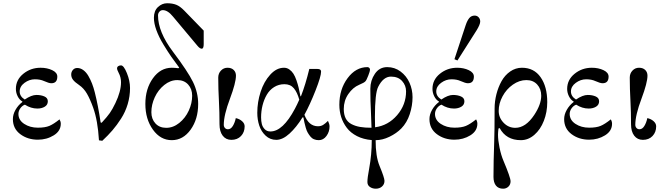

<svg xmlns="http://www.w3.org/2000/svg" viewBox="-20 -858 4106 1186"><path d="M59.6 -122.1Q59.6 -150.9 75.7 -179.4Q91.8 -208 118.2 -228V-231Q100.1 -241.2 89.1 -263.2Q78.1 -285.2 78.1 -308.6Q78.1 -365.2 124 -402.3Q169.9 -439.5 230.5 -439.5Q271 -439.5 302.5 -424.6Q334 -409.7 334 -384.8Q334 -343.8 296.9 -343.8Q282.2 -343.8 252 -357.4Q228.5 -368.2 195.3 -368.2Q161.1 -368.2 131.3 -346.2Q101.6 -324.2 101.6 -293Q101.6 -262.7 132.8 -243.2Q174.3 -271.5 205.1 -271.5Q233.4 -271.5 254.4 -262.2Q275.4 -252.9 275.4 -232.4Q275.4 -210.4 256.6 -199Q237.8 -187.5 210.9 -187.5Q170.9 -187.5 133.8 -211.4Q117.2 -205.6 105.5 -189Q93.8 -172.4 93.8 -154.3Q93.8 -116.2 129.4 -92.8Q165 -69.3 213.9 -69.3Q258.3 -69.3 284.7 -80.3Q311 -91.3 347.7 -120.6Q355.5 -107.4 355.5 -93.8Q355.5 -48.8 312 -22Q268.6 4.9 213.9 4.9Q150.9 4.9 105.2 -29.3Q59.6 -63.5 59.6 -122.1Z M419.9 -397.9Q419.9 -414.1 430.2 -426Q440.4 -438 457 -438Q477.1 -438 494.9 -424.8Q512.7 -411.6 525.9 -388.9Q539.1 -366.2 548.6 -341.6Q558.1 -316.9 565.4 -288.1Q585.9 -207.5 601.6 -101.6L607.9 -99.6Q642.6 -137.2 658.4 -159.9Q674.3 -182.6 692.9 -221.2Q727.5 -293.5 727.5 -350.1Q727.5 -380.9 712.9 -408.2Q703.1 -426.8 703.1 -435.5Q703.1 -444.3 710.2 -449.2Q717.3 -454.1 727.5 -454.1Q744.6 -454.1 763.9 -406.2Q783.2 -358.4 783.2 -314.5Q783.2 -263.2 768.8 -214.8Q754.4 -166.5 728 -125.5Q701.7 -84.5 674.3 -52.7Q647 -21 611.8 11.7L591.3 8.8Q584 -113.3 555.7 -192.4Q536.6 -245.6 517.1 -279.3Q497.6 -313 468.3 -333Q442.9 -350.1 431.4 -364.7Q419.9 -379.4 419.9 -397.9Z M1041 -439.5Q1061 -439.5 1082 -436.5L1086.9 -440.4Q1058.6 -478 1037.4 -508.5Q1016.1 -539.1 988.8 -584.2Q961.4 -629.4 946 -671.6Q930.7 -713.9 930.7 -748Q930.7 -791 955.8 -814.5Q981 -837.9 1012.2 -837.9Q1044.9 -837.9 1068.6 -828.6Q1092.3 -819.3 1118.2 -792.5L1238.3 -668.9V-585.9Q1238.3 -557.1 1226.1 -557.1Q1214.4 -557.1 1199.2 -575.7L1048.3 -755.9Q1016.1 -795.4 985.8 -795.4Q973.1 -795.4 964.6 -785.6Q956.1 -775.9 956.1 -762.7Q956.1 -661.1 1047.9 -539.1Q1140.1 -417 1171.9 -352.1Q1204.1 -286.1 1204.1 -215.8Q1204.1 -122.1 1157.5 -57.1Q1110.8 7.8 1041 7.8Q971.2 7.8 924.6 -57.1Q877.9 -122.1 877.9 -215.8Q877.9 -309.6 924.6 -374.5Q971.2 -439.5 1041 -439.5ZM915 -165Q915 -123 939.9 -95.7Q964.8 -68.4 1006.8 -68.4Q1049.8 -68.4 1087.4 -98.6Q1125 -128.9 1146 -174.6Q1167 -220.2 1167 -266.6Q1167 -308.6 1142.1 -335.9Q1117.2 -363.3 1075.2 -363.3Q1032.2 -363.3 994.6 -333Q957 -302.7 936 -257.1Q915 -211.4 915 -165Z M1328.1 -378.4Q1328.1 -404.3 1344.7 -421.9Q1361.3 -439.5 1385.3 -439.5Q1409.7 -439.5 1423.6 -425.8Q1437.5 -412.1 1437.5 -390.6Q1437.5 -347.2 1400.4 -248Q1362.3 -147 1362.3 -86.9Q1362.3 -75.7 1369.4 -67.6Q1376.5 -59.6 1388.2 -59.6Q1405.8 -59.6 1418.2 -79.8Q1430.7 -100.1 1436.5 -128.4Q1459.5 -123.5 1475.3 -109.4Q1491.2 -95.2 1491.2 -77.6Q1491.2 -41.5 1468.8 -17.8Q1446.3 5.9 1409.2 5.9Q1375.5 5.9 1355.7 -19.8Q1335.9 -45.4 1335.9 -90.8Q1335.9 -166.5 1332.5 -229.5Q1328.1 -310.5 1328.1 -378.4Z M1569.3 -161.1Q1569.3 -227.1 1589.8 -290.5Q1610.4 -354 1649.2 -396.7Q1688 -439.5 1734.4 -439.5Q1752.4 -439.5 1767.3 -429Q1782.2 -418.5 1792.5 -402.6Q1802.7 -386.7 1811.3 -361.8Q1819.8 -336.9 1825 -314.9Q1830.1 -293 1835.9 -263.2H1838.9Q1867.2 -335.4 1890.6 -432.1H1940.4Q1963.4 -432.1 1963.4 -416Q1963.4 -386.2 1929.2 -299.3Q1895 -212.4 1860.4 -148.9Q1887.2 -78.1 1943.8 -78.1Q1962.4 -78.1 1975.6 -86.2Q1988.8 -94.2 2005.9 -111.3Q2015.6 -91.8 2015.6 -77.1Q2015.6 -43.9 1996.6 -18.1Q1977.5 7.8 1949.2 7.8Q1933.1 7.8 1919.7 2.2Q1906.2 -3.4 1897 -15.1Q1887.7 -26.9 1880.9 -38.6Q1874 -50.3 1868.7 -69.1Q1863.3 -87.9 1860.6 -100.3Q1857.9 -112.8 1854 -132.8H1848.6Q1811 -71.8 1768.6 -33Q1726.1 5.9 1686.5 5.9Q1648.4 5.9 1620.8 -20Q1593.3 -45.9 1581.3 -82.8Q1569.3 -119.6 1569.3 -161.1ZM1592.8 -132.8Q1592.8 -109.9 1597.4 -91.6Q1602.1 -73.2 1615.5 -59.6Q1628.9 -45.9 1650.4 -45.9Q1727.1 -45.9 1801.8 -186.5Q1815.9 -212.9 1828.6 -242.2Q1816.4 -287.1 1795.4 -312.5Q1774.4 -337.9 1736.8 -337.9Q1701.7 -337.9 1673.3 -320.1Q1645 -302.2 1627.9 -272.7Q1610.8 -243.2 1601.8 -207.3Q1592.8 -171.4 1592.8 -132.8Z M2076.2 -210.9Q2076.2 -306.6 2127 -375Q2177.7 -443.4 2250 -443.4Q2255.4 -443.4 2260.5 -439.2Q2265.6 -435.1 2265.6 -426.8Q2265.6 -418.5 2254.6 -390.4Q2243.7 -362.3 2237.3 -356Q2231 -347.7 2198.2 -334Q2159.7 -317.9 2131.6 -277.1Q2103.5 -236.3 2103.5 -184.6Q2103.5 -150.4 2115.2 -127.2Q2127 -104 2150.6 -91.6Q2174.3 -79.1 2203.9 -74Q2233.4 -68.8 2274.9 -68.8Q2274.4 -100.1 2271.5 -162.1Q2267.6 -232.9 2267.6 -309.6Q2267.6 -360.8 2295.7 -402.1Q2323.7 -443.4 2372.1 -443.4Q2418 -443.4 2454.3 -416.3Q2490.7 -389.2 2509.5 -346.9Q2528.3 -304.7 2528.3 -257.8Q2528.3 -206.1 2511.2 -153.3Q2494.1 -100.6 2459 -64.5Q2429.2 -34.2 2385.7 -13.2Q2342.3 7.8 2300.3 7.8Q2300.3 108.4 2324.2 166Q2355 240.2 2355 259.3Q2355 280.3 2339.8 293.9Q2324.7 307.6 2300.8 307.6Q2281.2 307.6 2265.4 297.1Q2249.5 286.6 2249.5 266.1Q2249.5 240.2 2260.3 183.6Q2276.4 96.7 2276.4 7.3Q2224.6 2.9 2185.1 -17.3Q2145.5 -37.6 2122.3 -68.4Q2099.1 -99.1 2087.6 -135Q2076.2 -170.9 2076.2 -210.9ZM2295.9 -135.7Q2295.9 -113.8 2296.9 -71.8Q2377.9 -82.5 2433.1 -146.7Q2488.3 -210.9 2488.3 -293.9Q2488.3 -330.1 2463.9 -357.4Q2439.5 -384.8 2395 -384.8Q2348.1 -384.8 2316.4 -322.3Q2295.9 -282.7 2295.9 -135.7Z M2787.1 -492.2 2856.4 -702.1Q2866.2 -731.4 2878.9 -746.6Q2891.6 -761.7 2912.1 -761.7Q2926.8 -761.7 2936.5 -751.2Q2946.3 -740.7 2946.3 -725.1Q2946.3 -707 2923.8 -670.4L2805.7 -484.4ZM2632.8 -122.1Q2632.8 -150.9 2648.9 -179.4Q2665 -208 2691.4 -228V-231Q2673.3 -241.2 2662.4 -263.2Q2651.4 -285.2 2651.4 -308.6Q2651.4 -365.2 2697.3 -402.3Q2743.2 -439.5 2803.7 -439.5Q2844.2 -439.5 2875.7 -424.6Q2907.2 -409.7 2907.2 -384.8Q2907.2 -343.8 2870.1 -343.8Q2855.5 -343.8 2825.2 -357.4Q2801.8 -368.2 2768.6 -368.2Q2734.4 -368.2 2704.6 -346.2Q2674.8 -324.2 2674.8 -293Q2674.8 -262.7 2706.1 -243.2Q2747.6 -271.5 2778.3 -271.5Q2806.6 -271.5 2827.6 -262.2Q2848.6 -252.9 2848.6 -232.4Q2848.6 -210.4 2829.8 -199Q2811 -187.5 2784.2 -187.5Q2744.1 -187.5 2707 -211.4Q2690.4 -205.6 2678.7 -189Q2667 -172.4 2667 -154.3Q2667 -116.2 2702.6 -92.8Q2738.3 -69.3 2787.1 -69.3Q2831.5 -69.3 2857.9 -80.3Q2884.3 -91.3 2920.9 -120.6Q2928.7 -107.4 2928.7 -93.8Q2928.7 -48.8 2885.3 -22Q2841.8 4.9 2787.1 4.9Q2724.1 4.9 2678.5 -29.3Q2632.8 -63.5 2632.8 -122.1Z M3028.3 234.4Q3028.3 142.1 3032.7 17.6Q3035.2 -44.4 3035.2 -187.5Q3035.2 -231.9 3046.4 -275.9Q3057.6 -319.8 3078.1 -356.7Q3098.6 -393.6 3131.6 -416.5Q3164.6 -439.5 3204.1 -439.5Q3278.3 -439.5 3319.3 -381.1Q3360.4 -322.8 3360.4 -227.1Q3360.4 -165.5 3339.4 -111.6Q3318.4 -57.6 3280.5 -24.9Q3242.7 7.8 3197.3 7.8Q3106.9 7.8 3066.4 -66.9L3059.1 -64Q3056.2 -39.6 3056.2 -26.4Q3056.2 7.8 3065.7 54.2Q3075.2 100.6 3089.8 134.8Q3133.8 239.3 3133.8 261.7Q3133.8 282.2 3120.4 294.9Q3106.9 307.6 3087.9 307.6Q3059.1 307.6 3043.7 288.6Q3028.3 269.5 3028.3 234.4ZM3060.5 -172.9Q3060.5 -131.3 3090.6 -99.9Q3120.6 -68.4 3163.1 -68.4Q3227.5 -68.4 3280.3 -148.4Q3323.2 -213.4 3323.2 -266.6Q3323.2 -308.6 3298.3 -335.9Q3273.4 -363.3 3231.4 -363.3Q3188 -363.3 3147.9 -335.2Q3107.9 -307.1 3084.2 -262.9Q3060.5 -218.8 3060.5 -172.9Z M3464.8 -122.1Q3464.8 -150.9 3481 -179.4Q3497.1 -208 3523.4 -228V-231Q3505.4 -241.2 3494.4 -263.2Q3483.4 -285.2 3483.4 -308.6Q3483.4 -365.2 3529.3 -402.3Q3575.2 -439.5 3635.7 -439.5Q3676.3 -439.5 3707.8 -424.6Q3739.3 -409.7 3739.3 -384.8Q3739.3 -343.8 3702.1 -343.8Q3687.5 -343.8 3657.2 -357.4Q3633.8 -368.2 3600.6 -368.2Q3566.4 -368.2 3536.6 -346.2Q3506.8 -324.2 3506.8 -293Q3506.8 -262.7 3538.1 -243.2Q3579.6 -271.5 3610.4 -271.5Q3638.7 -271.5 3659.7 -262.2Q3680.7 -252.9 3680.7 -232.4Q3680.7 -210.4 3661.9 -199Q3643.1 -187.5 3616.2 -187.5Q3576.2 -187.5 3539.1 -211.4Q3522.5 -205.6 3510.7 -189Q3499 -172.4 3499 -154.3Q3499 -116.2 3534.7 -92.8Q3570.3 -69.3 3619.1 -69.3Q3663.6 -69.3 3689.9 -80.3Q3716.3 -91.3 3752.9 -120.6Q3760.7 -107.4 3760.7 -93.8Q3760.7 -48.8 3717.3 -22Q3673.8 4.9 3619.1 4.9Q3556.2 4.9 3510.5 -29.3Q3464.8 -63.5 3464.8 -122.1Z M3870.1 -378.4Q3870.1 -404.3 3886.7 -421.9Q3903.3 -439.5 3927.2 -439.5Q3951.7 -439.5 3965.6 -425.8Q3979.5 -412.1 3979.5 -390.6Q3979.5 -347.2 3942.4 -248Q3904.3 -147 3904.3 -86.9Q3904.3 -75.7 3911.4 -67.6Q3918.5 -59.6 3930.2 -59.6Q3947.8 -59.6 3960.2 -79.8Q3972.7 -100.1 3978.5 -128.4Q4001.5 -123.5 4017.3 -109.4Q4033.2 -95.2 4033.2 -77.6Q4033.2 -41.5 4010.7 -17.8Q3988.3 5.9 3951.2 5.9Q3917.5 5.9 3897.7 -19.8Q3877.9 -45.4 3877.9 -90.8Q3877.9 -166.5 3874.5 -229.5Q3870.1 -310.5 3870.1 -378.4Z"/></svg>

Font: Theano Didot
Style: Regular
Weight: 400
Designer: Alexey Kryukov
Version: Version 2.0